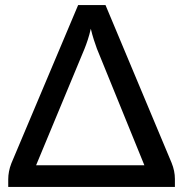

<svg xmlns="http://www.w3.org/2000/svg" viewBox="-20 -738 723 758"><path d="M122.5 -85.5H550L362.5 -546Q357 -561 350.5 -581Q344 -601 338.5 -624.5Q333 -600.5 326.5 -580.8Q320 -561 313.5 -545ZM657.5 -95Q670.5 -63 670.5 -31.5V0H12.5V-30.5Q12.5 -45 15.5 -61Q18.5 -77 25 -93.5L288.5 -718H396.5Z"/></svg>

Font: LatoLatin Medium
Style: Regular
Weight: 500
Designer: Lukasz Dziedzic with Adam Twardoch and Botio Nikoltchev
Foundry: tyPoland Lukasz Dziedzic
Version: Version 2.015; 2015-08-06; http://www.latofonts.com/